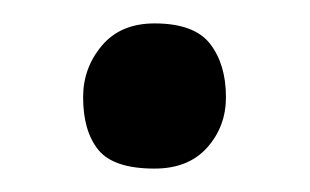

<svg xmlns="http://www.w3.org/2000/svg" viewBox="-20 -351 265 164"><path d="M112 -207Q77 -207 64 -223Q51 -239 51 -268Q51 -293 67 -312Q83 -331 112 -331Q146 -331 159.5 -313.5Q173 -296 173 -268Q173 -243 157 -225Q141 -207 112 -207Z"/></svg>

Font: Yanone Kaffeesatz Medium
Style: Regular
Weight: 500
Designer: Yanone (Cyrillic: Daniel Pouzeot, Huerta Tipografica, and Cyreal)
Foundry: Yanone
Version: Version 2.003